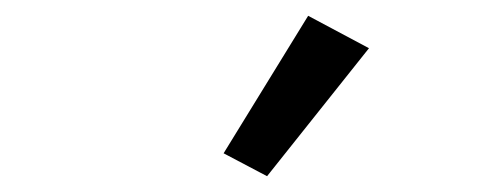

<svg xmlns="http://www.w3.org/2000/svg" viewBox="-20 -807 632 243"><path d="M318 -584 263 -613 370 -787 447 -746Z"/></svg>

Font: IBM Plex Sans Text
Style: Italic
Weight: 450
Italic angle: -11°
Designer: Mike Abbink, Paul van der Laan, Pieter van Rosmalen
Foundry: Bold Monday
Version: Version 3.005